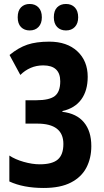

<svg xmlns="http://www.w3.org/2000/svg" viewBox="-20 -933 524 963"><path d="M419.9 -547.9Q419.9 -478.5 387.7 -434.3Q355.5 -390.1 293 -376V-372.1Q364.3 -363.8 401.1 -319.3Q438 -274.9 438 -200.2Q438 -139.6 413.3 -92.3Q388.7 -44.9 335.9 -17.6Q283.2 9.8 199.2 9.8Q97.2 9.8 26.9 -22.9V-152.8Q56.2 -133.3 99.1 -121.1Q142.1 -108.9 179.2 -108.9Q242.2 -108.9 270 -133.1Q297.9 -157.2 297.9 -210.9Q297.9 -313 167 -313H107.9V-430.2H162.1Q227.5 -430.2 254.9 -451.4Q282.2 -472.7 282.2 -524.9Q282.2 -605 196.8 -605Q162.6 -605 133.8 -592.5Q105 -580.1 82 -557.1L27.8 -657.2Q72.3 -693.8 117.2 -709Q162.1 -724.1 227.1 -724.1Q315.9 -724.1 367.9 -675.8Q419.9 -627.4 419.9 -547.9ZM68.8 -846.2Q68.8 -879.4 85.4 -896.2Q102.1 -913.1 128.9 -913.1Q156.7 -913.1 173.3 -895.5Q189.9 -877.9 189.9 -846.2Q189.9 -815.4 173.3 -797.9Q156.7 -780.3 128.9 -780.3Q102.1 -780.3 85.4 -797.1Q68.8 -814 68.8 -846.2ZM250 -846.2Q250 -879.4 266.6 -896.2Q283.2 -913.1 311 -913.1Q338.9 -913.1 355.5 -895.5Q372.1 -877.9 372.1 -846.2Q372.1 -815.4 355.5 -797.9Q338.9 -780.3 311 -780.3Q283.2 -780.3 266.6 -797.6Q250 -814.9 250 -846.2Z"/></svg>

Font: Open Sans Condensed
Style: Bold
Weight: 700
Width: 3
Designer: Monotype Design Team
Foundry: Monotype Imaging Inc.
Version: Version 3.003; ttfautohint (v1.8.4)